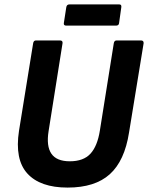

<svg xmlns="http://www.w3.org/2000/svg" viewBox="-20 -838 670 869"><path d="M286 11Q162 11 104 -52.5Q46 -116 66 -246L130 -642Q132 -655 143 -655H251Q265 -655 263 -642L200 -245Q189 -177 212.5 -142.5Q236 -108 296 -108Q358 -108 389.5 -142.5Q421 -177 432 -247L495 -642Q497 -655 508 -655H618Q631 -655 630 -642L564 -238Q544 -110 477 -49.5Q410 11 286 11ZM280 -722Q267 -722 269 -734L280 -805Q282 -818 294 -818H520Q531 -818 529 -805L519 -734Q518 -722 505 -722Z"/></svg>

Font: Sofia Sans Semi Condensed ExtraBold
Style: Italic
Weight: 800
Italic angle: -9°
Version: Version 4.100